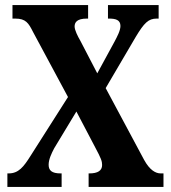

<svg xmlns="http://www.w3.org/2000/svg" viewBox="-20 -734 672 754"><path d="M9 0H222V-53H218C183 -53 171 -65 171 -87C171 -108 182 -131 193 -152L280 -296L354 -155C377 -112 381 -101 381 -86C381 -64 364 -53 331 -53H328V0H622V-53H611C591 -53 568 -66 546 -106L395 -388L513 -589C546 -644 563 -661 595 -661H603V-714H404V-661H408C434 -661 453 -656 453 -632C453 -614 440 -590 430 -571L362 -446L296 -573C285 -592 273 -616 273 -630C273 -646 282 -661 321 -661H326V-714H29V-661H40C81 -661 92 -644 110 -608L247 -353L100 -122C73 -79 53 -53 14 -53H9Z"/></svg>

Font: Noto Serif Thai ExtraCondensed ExtraBold
Style: Regular
Weight: 800
Width: 2
Designer: Monotype Design Team
Foundry: Monotype Imaging Inc.
Version: Version 2.002